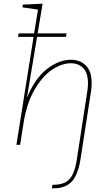

<svg xmlns="http://www.w3.org/2000/svg" viewBox="-20 -785 596 1041"><path d="M477 -335Q477 -316 474 -293L417 75Q404 160 370.5 198Q337 236 270 236H262L264 217H266Q308 217 333.5 204Q359 191 374 160.5Q389 130 397 77L454 -294Q457 -315 457 -334Q457 -389 431.5 -415.5Q406 -442 364 -442Q315 -442 262.5 -407Q210 -372 167.5 -299Q125 -226 108 -120L89 0H69L162 -585H78L81 -604H165L186 -733L102 -745L104 -760L211 -765L184 -604H341L338 -585H181L126 -255Q170 -361 235 -411Q300 -461 364 -461Q415 -461 446 -429.5Q477 -398 477 -335Z"/></svg>

Font: Bitter Pro Thin
Style: Italic
Weight: 250
Italic angle: -9°
Designer: Sol Matas, and Bitter project Authors
Foundry: Sol Matas
Version: Version 1.010